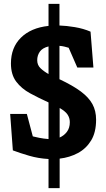

<svg xmlns="http://www.w3.org/2000/svg" viewBox="-20 -826 551 1001"><path d="M233 155V3Q180 0 132 -14Q84 -28 47 -42L33 -232H120L151 -115Q162 -112 184.5 -107.5Q207 -103 233 -101V-292Q182 -315 137 -339.5Q92 -364 64.5 -400.5Q37 -437 37 -495Q37 -578 89 -629.5Q141 -681 233 -691V-806H290V-693Q326 -692 370.5 -684.5Q415 -677 452 -661L467 -474H383L338 -577Q328 -580 316 -583Q304 -586 290 -587V-413Q360 -380 401.5 -349Q443 -318 462 -283Q481 -248 481 -202Q481 -136 455 -93.5Q429 -51 386 -28Q343 -5 291 1V155ZM291 -109Q314 -119 329 -139Q344 -159 344 -189Q344 -210 333 -227.5Q322 -245 291 -263ZM233 -440V-584Q201 -576 187.5 -556.5Q174 -537 174 -512Q174 -487 191 -470.5Q208 -454 233 -440Z"/></svg>

Font: Kreon
Style: Bold
Weight: 700
Designer: Julia Petretta
Foundry: Julia Petretta and Eli Heuer
Version: Version 2.002